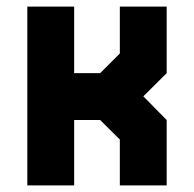

<svg xmlns="http://www.w3.org/2000/svg" viewBox="-20 -560 586 580"><path d="M62.5 0V-540H204V-339H282.5L342 -398.5V-540H483.5V-339L413 -269L483.5 -197.5V0H342V-138.5L282.5 -197.5H204V0ZM134 -71H133.5V-269.5H318L411.5 -172V-71H411V-172L318 -269.5L411.5 -363V-470H412V-363L318 -269.5H133.5V-469.5H134Z"/></svg>

Font: Tourney Thin Black
Style: Regular
Weight: 900
Version: Version 1.015